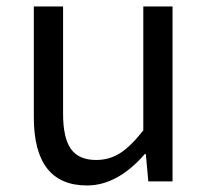

<svg xmlns="http://www.w3.org/2000/svg" viewBox="-20 -563 646 596"><path d="M250 12.7Q85 12.7 85 -199.2V-543H175.8V-210Q175.8 -134.8 200.2 -100.6Q224.6 -66.4 278.3 -66.4Q319.3 -66.4 352.5 -87.4Q385.7 -108.4 424.8 -158.2V-543H515.6V0H440.4L432.6 -85H429.7Q344.7 12.7 250 12.7Z"/></svg>

Font: Bpmf Zihi Sans Regular
Style: Regular
Weight: 400
Foundry: But Ko
Version: Version 1.320